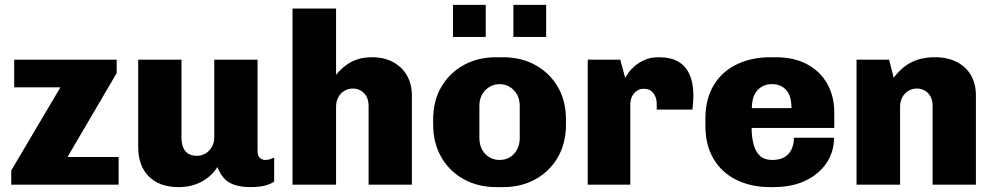

<svg xmlns="http://www.w3.org/2000/svg" viewBox="-20 -755 4064 785"><path d="M26 0V-58L227 -398H38V-511H457V-456L256 -113H465V0Z M711 10Q632 10 588.5 -33.5Q545 -77 545 -154V-511H722V-191Q722 -157 737.5 -137.5Q753 -118 786 -118Q805 -118 821 -128Q837 -138 846.5 -155Q856 -172 856 -192V-511H1033V-137Q1033 -117 1043 -109Q1053 -101 1064 -101Q1073 -101 1082.5 -103.5Q1092 -106 1101 -111V-13Q1088 -3 1064.5 3.5Q1041 10 1005 10Q964 10 936.5 0Q909 -10 893.5 -29Q878 -48 869 -72Q844 -33 803 -11.5Q762 10 711 10Z M1176 0V-720H1354V-449Q1382 -484 1417.5 -502.5Q1453 -521 1501 -521Q1551 -521 1587.5 -501Q1624 -481 1644 -446Q1664 -411 1664 -365V0H1487V-322Q1487 -355 1468.5 -374Q1450 -393 1422 -393Q1404 -393 1388 -383.5Q1372 -374 1363 -357Q1354 -340 1354 -319V0Z M2009 10Q1935 10 1876.5 -22Q1818 -54 1784.5 -112Q1751 -170 1751 -246V-266Q1751 -343 1784.5 -400Q1818 -457 1876 -489Q1934 -521 2008 -521H2036Q2111 -521 2169 -489Q2227 -457 2260.5 -400Q2294 -343 2294 -266V-246Q2294 -169 2260.5 -111.5Q2227 -54 2169 -22Q2111 10 2037 10ZM2022 -101Q2046 -101 2064.5 -112Q2083 -123 2094 -143.5Q2105 -164 2105 -190V-322Q2105 -349 2094 -368.5Q2083 -388 2064.5 -399.5Q2046 -411 2022 -411Q2000 -411 1981 -399.5Q1962 -388 1951 -368.5Q1940 -349 1940 -322V-190Q1940 -164 1951 -143.5Q1962 -123 1981 -112Q2000 -101 2022 -101ZM1832 -604V-735H1966V-604ZM2079 -604V-735H2213V-604Z M2383 0V-511H2516L2536 -437Q2539 -442 2548 -455.5Q2557 -469 2574 -484Q2591 -499 2615.5 -510Q2640 -521 2673 -521Q2723 -521 2754 -502.5Q2785 -484 2800 -449Q2815 -414 2815 -365Q2815 -353 2814 -337.5Q2813 -322 2811 -307H2665V-330Q2665 -346 2659.5 -360Q2654 -374 2642.5 -383Q2631 -392 2612 -392Q2598 -392 2587.5 -386Q2577 -380 2570.5 -371.5Q2564 -363 2560.5 -351.5Q2557 -340 2557 -328V0Z M3128 10Q3052 10 2992 -19Q2932 -48 2898 -104.5Q2864 -161 2864 -241V-270Q2864 -350 2898 -406.5Q2932 -463 2992.5 -492Q3053 -521 3129 -521H3151Q3227 -521 3280.5 -492Q3334 -463 3362.5 -412Q3391 -361 3391 -294V-232H3053Q3053 -195 3061 -165Q3069 -135 3087 -118Q3105 -101 3138 -101Q3166 -101 3185.5 -111.5Q3205 -122 3215.5 -143Q3226 -164 3226 -192H3390Q3390 -135 3359.5 -89Q3329 -43 3273.5 -16.5Q3218 10 3142 10ZM3054 -313H3216Q3216 -364 3194 -387.5Q3172 -411 3136 -411Q3100 -411 3077 -386Q3054 -361 3054 -313Z M3482 0V-511H3615L3634 -437Q3666 -480 3706.5 -500.5Q3747 -521 3803 -521Q3854 -521 3892 -501.5Q3930 -482 3950 -447Q3970 -412 3970 -365V0H3793V-322Q3793 -355 3774.5 -374Q3756 -393 3728 -393Q3710 -393 3694 -383.5Q3678 -374 3669 -357Q3660 -340 3660 -319V0Z"/></svg>

Font: Chivo Medium ExtraBold
Style: Regular
Weight: 800
Version: Version 2.002